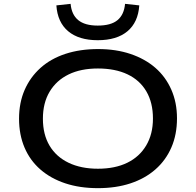

<svg xmlns="http://www.w3.org/2000/svg" viewBox="-20 -969 1018 998"><path d="M489 9Q395 9 319.5 -16Q244 -41 190 -88Q136 -135 107.5 -202Q79 -269 79 -352Q79 -435 108 -501.5Q137 -568 190.5 -616Q244 -664 320 -689Q396 -714 490 -714Q583 -714 658.5 -688.5Q734 -663 787.5 -616.5Q841 -570 870.5 -503Q900 -436 900 -354Q900 -270 871 -203Q842 -136 788 -88.5Q734 -41 658.5 -16Q583 9 489 9ZM489 -92Q578 -92 641.5 -123Q705 -154 740 -213Q775 -272 775 -353Q775 -435 741 -493.5Q707 -552 643 -582.5Q579 -613 489 -613Q400 -613 336.5 -582Q273 -551 238 -492.5Q203 -434 203 -352Q203 -270 237.5 -212Q272 -154 336.5 -123Q401 -92 489 -92ZM488 -760Q390 -760 334.5 -806.5Q279 -853 273 -941L347 -949Q352 -893 386.5 -864.5Q421 -836 488 -836Q557 -836 591 -864.5Q625 -893 630 -949L704 -941Q698 -853 642.5 -806.5Q587 -760 488 -760Z"/></svg>

Font: Nunito Sans 10pt Expanded SemiBold
Style: Regular
Weight: 600
Width: 7
Designer: Vernon Adams
Foundry: Vernon Adams
Version: Version 3.101;gftools[0.9.27]